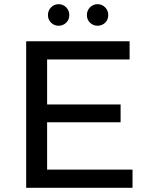

<svg xmlns="http://www.w3.org/2000/svg" viewBox="-20 -897 710 917"><path d="M296 -788.5Q281 -774 260 -774Q239 -774 224 -788.5Q209 -803 209 -825Q209 -847 224 -862Q239 -877 260 -877Q281 -877 296 -862Q311 -847 311 -825Q311 -803 296 -788.5ZM482 -788.5Q467 -774 446 -774Q425 -774 410 -788.5Q395 -803 395 -825Q395 -847 410 -862Q425 -877 446 -877Q467 -877 482 -862Q497 -847 497 -825Q497 -803 482 -788.5ZM205 -87H613V0H105V-700H599V-613H205V-398H556V-313H205Z"/></svg>

Font: Montserrat
Style: Regular
Weight: 500
Designer: Julieta Ulanovsky
Foundry: Julieta Ulanovsky
Version: Version 7.200;PS 007.200;hotconv 1.0.88;makeotf.lib2.5.64775